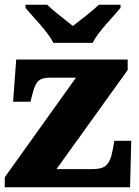

<svg xmlns="http://www.w3.org/2000/svg" viewBox="-20 -786 582 806"><path d="M204 -606H369C390 -651 455 -715 486 -753V-766H395C374 -745 316 -700 286 -677C256 -700 199 -745 178 -766H87V-753C118 -715 183 -651 204 -606ZM0 0H526L531 -195H460L453 -156C440 -87 418 -76 362 -76H217L516 -492V-536H48L35 -359H108L118 -398C132 -453 152 -460 195 -460H299L0 -42Z"/></svg>

Font: Noto Serif Malayalam Black
Style: Regular
Weight: 900
Designer: Indian type Foundry, Jelle Bosma, Monotype Design Team
Foundry: Monotype Imaging Inc.
Version: Version 2.104